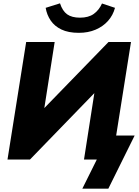

<svg xmlns="http://www.w3.org/2000/svg" viewBox="-20 -957 833 1152"><path d="M474 175 561 0H484L559 -481L604 -458L160 0H25L137 -705H308L233 -226L188 -249L631 -705H766L677 -144H788L630 175ZM453 -760Q390 -760 348.5 -780Q307 -800 284 -834Q261 -868 254 -910L340 -937Q355 -891 383 -871Q411 -851 460 -851Q511 -851 542.5 -873.5Q574 -896 592 -936L670 -910Q658 -865 628 -831.5Q598 -798 553.5 -779Q509 -760 453 -760Z"/></svg>

Font: Nunito Sans 12pt Black
Style: Italic
Weight: 900
Italic angle: -9°
Designer: Vernon Adams
Foundry: Vernon Adams
Version: Version 3.101;gftools[0.9.27]